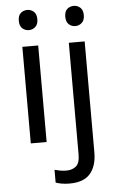

<svg xmlns="http://www.w3.org/2000/svg" viewBox="-63 -779 643 1062"><g transform="rotate(-5 258.0 -248.5)"><path d="M130 -737Q150 -737 165.5 -723.5Q181 -710 181 -681Q181 -653 165.5 -639Q150 -625 130 -625Q108 -625 93 -639Q78 -653 78 -681Q78 -710 93 -723.5Q108 -737 130 -737ZM173 -536V0H85V-536ZM336 -681Q336 -710 351 -723.5Q366 -737 388 -737Q408 -737 423.5 -723.5Q439 -710 439 -681Q439 -653 423.5 -639Q408 -625 388 -625Q366 -625 351 -639Q336 -653 336 -681ZM280 240Q255 240 236 236.5Q217 233 203 228V157Q218 161 234 164Q250 167 269 167Q301 167 322 149.5Q343 132 343 83V-536H431V80Q431 155 395 197.5Q359 240 280 240Z"/></g></svg>

Font: Noto Sans Multani
Style: Regular
Weight: 400
Designer: Monotype Design Team
Foundry: Monotype Imaging Inc.
Version: Version 2.002; ttfautohint (v1.8.4.7-5d5b)